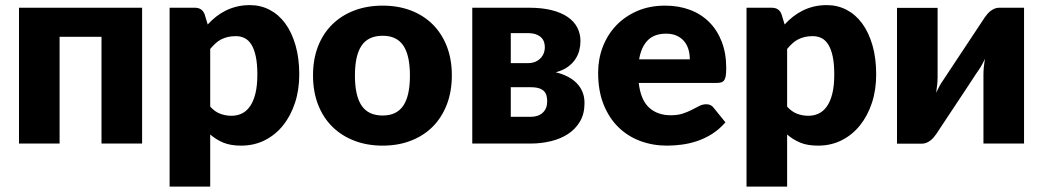

<svg xmlns="http://www.w3.org/2000/svg" viewBox="-20 -548 3982 733"><path d="M522.5 -518.5V0H367.5V-407.5H207.5V0H52.5V-518.5Z M627.5 164.5V-518.5H723.5Q752.5 -518.5 761.5 -492.5L773 -454.5Q788 -471 805.2 -484.5Q822.5 -498 842.2 -507.8Q862 -517.5 884.8 -523Q907.5 -528.5 934.5 -528.5Q975 -528.5 1009.5 -510.5Q1044 -492.5 1069 -458.5Q1094 -424.5 1108.2 -375.2Q1122.5 -326 1122.5 -263.5Q1122.5 -205 1106.2 -155.5Q1090 -106 1060.8 -69.5Q1031.5 -33 990.8 -12.5Q950 8 900.5 8Q860 8 832.5 -3.5Q805 -15 782.5 -34.5V164.5ZM880.5 -410Q863.5 -410 849.8 -406.8Q836 -403.5 824.2 -397.5Q812.5 -391.5 802.5 -382.2Q792.5 -373 782.5 -361V-141Q800 -121.5 820.5 -113.8Q841 -106 863.5 -106Q885 -106 903 -114.5Q921 -123 934.2 -141.8Q947.5 -160.5 955 -190.5Q962.5 -220.5 962.5 -263.5Q962.5 -304.5 956.5 -332.5Q950.5 -360.5 939.8 -377.8Q929 -395 914 -402.5Q899 -410 880.5 -410Z M1441 -526.5Q1500 -526.5 1548.5 -508Q1597 -489.5 1631.8 -455Q1666.5 -420.5 1685.8 -371.2Q1705 -322 1705 -260.5Q1705 -198.5 1685.8 -148.8Q1666.5 -99 1631.8 -64.2Q1597 -29.5 1548.5 -10.8Q1500 8 1441 8Q1381.5 8 1332.8 -10.8Q1284 -29.5 1248.8 -64.2Q1213.5 -99 1194.2 -148.8Q1175 -198.5 1175 -260.5Q1175 -322 1194.2 -371.2Q1213.5 -420.5 1248.8 -455Q1284 -489.5 1332.8 -508Q1381.5 -526.5 1441 -526.5ZM1441 -107Q1494.5 -107 1519.8 -144.8Q1545 -182.5 1545 -259.5Q1545 -336.5 1519.8 -374Q1494.5 -411.5 1441 -411.5Q1386 -411.5 1360.5 -374Q1335 -336.5 1335 -259.5Q1335 -182.5 1360.5 -144.8Q1386 -107 1441 -107Z M1783 -518.5H2000Q2050 -518.5 2087 -509Q2124 -499.5 2148.2 -482.5Q2172.5 -465.5 2184.2 -442.2Q2196 -419 2196 -391.5Q2196 -374.5 2191.8 -356.8Q2187.5 -339 2177 -322.8Q2166.5 -306.5 2148.2 -293Q2130 -279.5 2101.5 -272Q2125 -266.5 2145.2 -256.5Q2165.5 -246.5 2180.2 -232Q2195 -217.5 2203.2 -198.2Q2211.5 -179 2211.5 -154.5Q2211.5 -113 2194 -83.8Q2176.5 -54.5 2147.8 -36Q2119 -17.5 2082.2 -8.8Q2045.5 0 2007 0H1783ZM1930 -215V-102H2006Q2035 -102 2052 -117.8Q2069 -133.5 2069 -160.5Q2069 -171.5 2066.8 -181.5Q2064.5 -191.5 2057.8 -199Q2051 -206.5 2038.5 -210.8Q2026 -215 2006 -215ZM1930 -307H1995.5Q2024 -307 2042 -324.2Q2060 -341.5 2060 -368.5Q2060 -378 2057 -387.5Q2054 -397 2046.5 -404.5Q2039 -412 2026.5 -416.8Q2014 -421.5 1995.5 -421.5H1930Z M2519.5 -526.5Q2571 -526.5 2613.8 -510.5Q2656.5 -494.5 2687.2 -464Q2718 -433.5 2735.2 -389.2Q2752.5 -345 2752.5 -289Q2752.5 -271.5 2751 -260.5Q2749.5 -249.5 2745.5 -243Q2741.5 -236.5 2734.8 -234Q2728 -231.5 2717.5 -231.5H2418.5Q2426 -166.5 2458 -137.2Q2490 -108 2540.5 -108Q2567.5 -108 2587 -114.5Q2606.5 -121 2621.8 -129Q2637 -137 2649.8 -143.5Q2662.5 -150 2676.5 -150Q2695 -150 2704.5 -136.5L2749.5 -81Q2725.5 -53.5 2697.8 -36.2Q2670 -19 2640.8 -9.2Q2611.5 0.5 2582.2 4.2Q2553 8 2526.5 8Q2472 8 2424.2 -9.8Q2376.5 -27.5 2340.8 -62.5Q2305 -97.5 2284.2 -149.5Q2263.5 -201.5 2263.5 -270.5Q2263.5 -322.5 2281.2 -369Q2299 -415.5 2332.2 -450.5Q2365.5 -485.5 2412.8 -506Q2460 -526.5 2519.5 -526.5ZM2522.5 -419.5Q2478 -419.5 2453 -394.2Q2428 -369 2420 -321.5H2613.5Q2613.5 -340 2608.8 -357.5Q2604 -375 2593.2 -388.8Q2582.5 -402.5 2565 -411Q2547.5 -419.5 2522.5 -419.5Z M2830 164.5V-518.5H2926Q2955 -518.5 2964 -492.5L2975.5 -454.5Q2990.5 -471 3007.8 -484.5Q3025 -498 3044.8 -507.8Q3064.5 -517.5 3087.2 -523Q3110 -528.5 3137 -528.5Q3177.5 -528.5 3212 -510.5Q3246.5 -492.5 3271.5 -458.5Q3296.5 -424.5 3310.8 -375.2Q3325 -326 3325 -263.5Q3325 -205 3308.8 -155.5Q3292.5 -106 3263.2 -69.5Q3234 -33 3193.2 -12.5Q3152.5 8 3103 8Q3062.5 8 3035 -3.5Q3007.5 -15 2985 -34.5V164.5ZM3083 -410Q3066 -410 3052.2 -406.8Q3038.5 -403.5 3026.8 -397.5Q3015 -391.5 3005 -382.2Q2995 -373 2985 -361V-141Q3002.5 -121.5 3023 -113.8Q3043.5 -106 3066 -106Q3087.5 -106 3105.5 -114.5Q3123.5 -123 3136.8 -141.8Q3150 -160.5 3157.5 -190.5Q3165 -220.5 3165 -263.5Q3165 -304.5 3159 -332.5Q3153 -360.5 3142.2 -377.8Q3131.5 -395 3116.5 -402.5Q3101.5 -410 3083 -410Z M3404.5 0.5V-518H3559.5V-254Q3559.5 -241 3558 -225.5Q3556.5 -210 3554 -194Q3566.5 -221.5 3579.5 -240Q3580 -241 3587.5 -252Q3595 -263 3606.2 -280.2Q3617.5 -297.5 3631.8 -319Q3646 -340.5 3661 -363Q3696 -415.5 3739.5 -481.5Q3744 -488 3749.8 -494.8Q3755.5 -501.5 3762.5 -506.8Q3769.5 -512 3777.5 -515.2Q3785.5 -518.5 3794.5 -518.5H3889.5V0H3734.5V-264Q3734.5 -276.5 3736 -292Q3737.5 -307.5 3740 -323.5Q3734 -310 3727.5 -298.5Q3721 -287 3714.5 -278Q3713.5 -277 3706.2 -266Q3699 -255 3687.8 -237.8Q3676.5 -220.5 3662.2 -199Q3648 -177.5 3633 -155Q3598 -102.5 3554.5 -36.5Q3550 -30 3544.2 -23.2Q3538.5 -16.5 3531.5 -11.2Q3524.5 -6 3516.5 -2.8Q3508.5 0.5 3499.5 0.5Z"/></svg>

Font: Lato Black
Style: Regular
Weight: 900
Designer: Lukasz Dziedzic
Foundry: tyPoland Lukasz Dziedzic
Version: Version 2.007; 2014-02-27